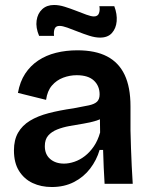

<svg xmlns="http://www.w3.org/2000/svg" viewBox="-20 -738 602 771"><path d="M188 13Q145 13 111 -3Q77 -19 56.5 -51.5Q36 -84 36 -134Q36 -176 52.5 -205Q69 -234 100 -253Q131 -272 175 -283.5Q219 -295 275 -303Q314 -310 337 -315Q360 -320 370 -330Q380 -340 380 -359Q380 -393 357 -414.5Q334 -436 288 -436Q260 -436 233.5 -426Q207 -416 188.5 -394.5Q170 -373 165 -337L52 -365Q60 -410 81 -442Q102 -474 133.5 -495Q165 -516 205 -526Q245 -536 291 -536Q363 -536 410 -511.5Q457 -487 480.5 -437.5Q504 -388 504 -311V-214Q505 -180 506 -143.5Q507 -107 509 -71Q511 -35 513 0H400Q398 -31 396.5 -65.5Q395 -100 394 -136H380Q368 -95 342 -61Q316 -27 277 -7Q238 13 188 13ZM237 -81Q257 -81 279 -88.5Q301 -96 321 -111.5Q341 -127 357 -150.5Q373 -174 382 -206L381 -278L406 -276Q391 -261 367 -253.5Q343 -246 315 -241.5Q287 -237 259.5 -232Q232 -227 209.5 -218Q187 -209 173.5 -193.5Q160 -178 160 -151Q160 -118 181.5 -99.5Q203 -81 237 -81ZM382 -587Q362 -587 338.5 -594.5Q315 -602 292.5 -611Q270 -620 250.5 -627Q231 -634 219 -634Q204 -634 199.5 -622.5Q195 -611 197 -594H137Q123 -627 127 -655.5Q131 -684 149.5 -701Q168 -718 197 -718Q217 -718 239.5 -711Q262 -704 285 -695Q308 -686 327 -679Q346 -672 357 -672Q373 -672 377.5 -685Q382 -698 379 -713H439Q451 -681 448.5 -652.5Q446 -624 429.5 -605.5Q413 -587 382 -587Z"/></svg>

Font: Bricolage Grotesque 36pt SemiBold
Style: Regular
Weight: 600
Designer: Mathieu Triay
Foundry: Atelier Triay
Version: Version 1.001;gftools[0.9.33.dev8+g029e19f]